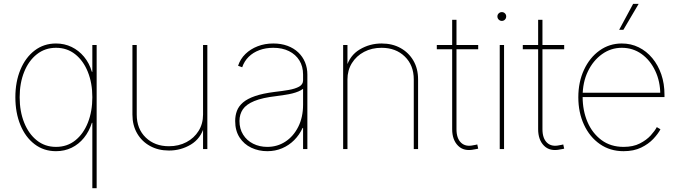

<svg xmlns="http://www.w3.org/2000/svg" viewBox="-20 -777 3540 1001"><path d="M483.9 204.1H461.4V-136.7H459Q444.8 -91.8 417.7 -58.3Q390.6 -24.9 353.5 -6.8Q316.4 11.2 272 11.2Q208 11.2 160.2 -25.4Q112.3 -62 86.2 -125.7Q60.1 -189.5 60.1 -270Q60.1 -350.1 86.4 -413.6Q112.8 -477.1 160.6 -513.7Q208.5 -550.3 272 -550.3Q315.9 -550.3 353.3 -532.2Q390.6 -514.2 418.2 -481Q445.8 -447.8 459 -402.8H461.4V-542.5H483.9ZM272 -11.2Q330.1 -11.2 372.6 -45.2Q415 -79.1 438.2 -137.7Q461.4 -196.3 461.4 -270Q461.4 -343.8 438 -402.1Q414.6 -460.4 372.1 -494.1Q329.6 -527.8 272 -527.8Q214.8 -527.8 172.1 -494.1Q129.4 -460.4 106 -402.1Q82.5 -343.8 82.5 -270Q82.5 -196.3 106 -137.7Q129.4 -79.1 171.9 -45.2Q214.4 -11.2 272 -11.2Z M860.8 7.8Q805.2 7.8 762.2 -15.9Q719.2 -39.6 694.8 -81.8Q670.4 -124 670.4 -179.7V-542.5H692.9V-179.7Q692.9 -105.5 739.7 -60.1Q786.6 -14.6 860.8 -14.6Q911.6 -14.6 951.9 -35.9Q992.2 -57.1 1015.4 -94.5Q1038.6 -131.8 1038.6 -179.7V-542.5H1061V0H1038.6V-117.2H1044.4Q1026.9 -54.7 975.1 -23.4Q923.3 7.8 860.8 7.8Z M1373.5 11.2Q1328.6 11.2 1290.3 -6.8Q1252 -24.9 1229 -60.3Q1206.1 -95.7 1206.1 -146Q1206.1 -174.3 1215.1 -198.7Q1224.1 -223.1 1246.8 -242.7Q1269.5 -262.2 1309.8 -276.1Q1350.1 -290 1412.6 -297.9Q1451.7 -302.2 1485.4 -308.1Q1519 -314 1539.6 -325.4Q1560.1 -336.9 1560.1 -357.9V-388.2Q1560.1 -430.7 1540.8 -461.9Q1521.5 -493.2 1486.6 -510.5Q1451.7 -527.8 1404.8 -527.8Q1365.2 -527.8 1332.3 -515.6Q1299.3 -503.4 1276.4 -480.7Q1253.4 -458 1242.7 -426.3L1221.2 -434.1Q1232.9 -469.7 1259.5 -495.6Q1286.1 -521.5 1323.5 -535.9Q1360.8 -550.3 1404.8 -550.3Q1445.8 -550.3 1478.8 -538.1Q1511.7 -525.9 1534.9 -503.9Q1558.1 -481.9 1570.3 -452.4Q1582.5 -422.9 1582.5 -388.2V0H1560.1V-109.9H1557.6Q1541 -73.7 1513.7 -46.4Q1486.3 -19 1450.7 -3.9Q1415 11.2 1373.5 11.2ZM1373.5 -11.2Q1425.8 -11.2 1467.8 -38.6Q1509.8 -65.9 1534.9 -115.7Q1560.1 -165.5 1560.1 -231.4V-314Q1549.8 -306.2 1535.9 -300.3Q1522 -294.4 1504.6 -290Q1487.3 -285.6 1466.1 -282.5Q1444.8 -279.3 1420.4 -275.9Q1347.7 -267.6 1305.7 -250.2Q1263.7 -232.9 1246.1 -207Q1228.5 -181.2 1228.5 -146Q1228.5 -105.5 1247.6 -75Q1266.6 -44.4 1299.8 -27.8Q1333 -11.2 1373.5 -11.2Z M1791.5 -362.8V0H1769V-542.5H1791.5V-425.3H1785.6Q1803.2 -487.8 1855.2 -519Q1907.2 -550.3 1969.2 -550.3Q2025.4 -550.3 2068.1 -526.6Q2110.8 -502.9 2135.3 -460.9Q2159.7 -418.9 2159.7 -362.8V0H2137.2V-362.8Q2137.2 -437 2090.3 -482.4Q2043.5 -527.8 1969.2 -527.8Q1918.5 -527.8 1878.2 -506.6Q1837.9 -485.4 1814.7 -448Q1791.5 -410.6 1791.5 -362.8Z M2473.1 -542.5V-520H2257.3V-542.5ZM2337.4 -673.8H2359.9V-103.5Q2359.9 -55.7 2383.8 -33Q2407.7 -10.3 2449.2 -20Q2454.1 -20.5 2459 -21.7Q2463.9 -22.9 2468.3 -23.9L2473.1 -2Q2468.3 -1 2463.1 0.2Q2458 1.5 2452.6 2Q2398.9 13.7 2368.2 -17.1Q2337.4 -47.9 2337.4 -103.5Z M2585.4 0V-542.5H2607.9V0ZM2596.2 -668Q2586.9 -668 2580.1 -674.8Q2573.2 -681.6 2573.2 -691.4Q2573.2 -700.7 2580.1 -707.3Q2586.9 -713.9 2596.2 -713.9Q2606 -713.9 2612.5 -707.3Q2619.1 -700.7 2619.1 -691.4Q2619.1 -681.6 2612.5 -674.8Q2606 -668 2596.2 -668Z M2921.4 -542.5V-520H2705.6V-542.5ZM2785.6 -673.8H2808.1V-103.5Q2808.1 -55.7 2832 -33Q2856 -10.3 2897.5 -20Q2902.3 -20.5 2907.2 -21.7Q2912.1 -22.9 2916.5 -23.9L2921.4 -2Q2916.5 -1 2911.4 0.2Q2906.2 1.5 2900.9 2Q2847.2 13.7 2816.4 -17.1Q2785.6 -47.9 2785.6 -103.5Z M3231 11.2Q3160.6 11.2 3107.4 -25.9Q3054.2 -63 3024.7 -126.7Q2995.1 -190.4 2995.1 -270Q2995.1 -349.6 3024.7 -413.1Q3054.2 -476.6 3105.5 -513.4Q3156.7 -550.3 3221.7 -550.3Q3269.5 -550.3 3310.1 -530.3Q3350.6 -510.3 3380.9 -473.9Q3411.1 -437.5 3427.7 -389.2Q3444.3 -340.8 3444.3 -283.2V-271H3006.8V-293.5H3431.6L3422.4 -284.2Q3422.4 -352.1 3396.2 -407.5Q3370.1 -462.9 3325 -495.4Q3279.8 -527.8 3221.7 -527.8Q3165 -527.8 3118.7 -494.6Q3072.3 -461.4 3044.9 -404.5Q3017.6 -347.7 3017.6 -275.4V-272.5Q3017.6 -200.7 3042.7 -141.6Q3067.9 -82.5 3115.7 -46.9Q3163.6 -11.2 3231 -11.2Q3281.2 -11.2 3315.9 -29.1Q3350.6 -46.9 3372.6 -71Q3394.5 -95.2 3404.3 -114.3L3423.3 -103Q3411.1 -79.6 3386.2 -53Q3361.3 -26.4 3322.8 -7.6Q3284.2 11.2 3231 11.2ZM3208 -621.6 3280.8 -756.8H3309.6L3230 -621.6Z"/></svg>

Font: Inter 16pt Thin
Style: Regular
Weight: 250
Version: Version 4.001;git-66647c0bb